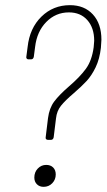

<svg xmlns="http://www.w3.org/2000/svg" viewBox="-20 -729 413 744"><path d="M157 -197 166 -271Q171 -310 190 -335.5Q209 -361 247 -394Q289 -430 312.5 -462Q336 -494 343 -546Q345 -564 345 -571Q345 -621 318.5 -651Q292 -681 247 -681Q196 -681 159.5 -644Q123 -607 116 -547L111 -509Q109 -499 100 -499H90Q86 -499 83.5 -502Q81 -505 82 -509L87 -547Q95 -620 140.5 -664.5Q186 -709 251 -709Q307 -709 340 -673Q373 -637 373 -575Q373 -566 371 -544Q366 -500 350.5 -468Q335 -436 315.5 -415Q296 -394 266 -368Q233 -340 216.5 -319.5Q200 -299 197 -270L188 -197Q186 -187 177 -187H166Q161 -187 158.5 -190Q156 -193 157 -197ZM113 -41Q113 -62 126.5 -76Q140 -90 159 -90Q176 -90 186 -80Q196 -70 196 -53Q196 -33 182.5 -19Q169 -5 149 -5Q133 -5 123 -15Q113 -25 113 -41Z"/></svg>

Font: Barlow Semi Condensed Thin
Style: Italic
Weight: 250
Width: 4
Italic angle: -7°
Designer: Jeremy Tribby
Foundry: Tribby Type
Version: Version 1.408